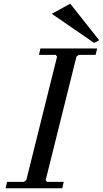

<svg xmlns="http://www.w3.org/2000/svg" viewBox="-20 -1010 552 1030"><path d="M484.9 -779.8 257.8 -936 356.9 -990.2 512.2 -793.9ZM225.1 -43.9 231.9 -34.2H321.8L314 0H9.8L18.1 -34.2H107.9L121.1 -43.9L286.1 -706.1L278.8 -715.8H189L196.8 -750H501L493.2 -715.8H402.8L390.1 -706.1Z"/></svg>

Font: Happy Times at the IKOB New Game Plus Edition
Style: Italic
Weight: 400
Italic angle: -16°
Designer: Lucas Le Bihan
Foundry: Lucas Le Bihan
Version: Version 1.000;PS 1.0;hotconv 1.0.88;makeotf.lib2.5.647800